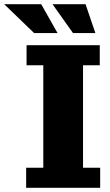

<svg xmlns="http://www.w3.org/2000/svg" viewBox="-98 -898 525 918"><path d="M65 -740 -78 -878H99L177 -740ZM251 -740 153 -878H311L358 -740ZM27 0V-96H109V-586H29V-682H379V-586H299V-96H381V0Z"/></svg>

Font: Montagu Slab 16pt
Style: Bold
Weight: 700
Designer: Florian Karsten
Foundry: Florian Karsten
Version: Version 1.000; ttfautohint (v1.8.3)